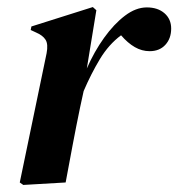

<svg xmlns="http://www.w3.org/2000/svg" viewBox="-20 -517 505 544"><path d="M46 7 36 0 112 -366Q117 -392 109 -404.5Q101 -417 82 -425L67 -432L69 -442L243 -497L253 -488L226 -323Q247 -371 275 -410Q303 -449 334 -472.5Q365 -496 396 -496Q427 -496 446 -479.5Q465 -463 465 -436Q465 -408 448.5 -390Q432 -372 404 -372Q382 -372 362 -383.5Q342 -395 323 -417Q288 -391 263 -349.5Q238 -308 217 -259L207 -213Q196 -160 186 -107Q176 -54 166 0Z"/></svg>

Font: DM Serif Display
Style: Italic
Weight: 400
Italic angle: -12°
Designer: Colophon Foundry, Frank Grießhammer
Foundry: Colophon Foundry
Version: Version 5.100; ttfautohint (v1.8.2)